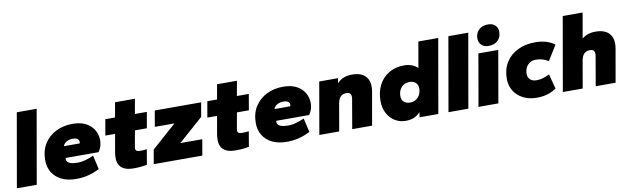

<svg xmlns="http://www.w3.org/2000/svg" viewBox="-44 -1207 5604 1713"><g transform="rotate(-10 2758.0 -350.0)"><path d="M4 0 121 -668H301L184 0Z M541 10Q464 10 409 -17Q354 -44 325 -92Q296 -140 296 -202Q296 -289 335 -351Q374 -413 441 -446.5Q508 -480 592 -480Q694 -480 752 -427Q810 -374 810 -290Q810 -264 801.5 -238.5Q793 -213 778 -191H479Q476 -173 483.5 -161Q491 -149 506 -142.5Q521 -136 539.5 -133.5Q558 -131 576 -131Q614 -131 652 -142Q690 -153 724 -169L753 -42Q702 -16 650 -3Q598 10 541 10ZM482 -297H625Q628 -303 628 -312Q628 -327 614.5 -338Q601 -349 572 -349Q551 -349 532.5 -343Q514 -337 501 -325.5Q488 -314 482 -297Z M1064 6Q1010 6 978.5 -9Q947 -24 933.5 -49Q920 -74 918.5 -103.5Q917 -133 922 -161L951 -326H863L888 -470H976L1000 -604H1180L1156 -470H1264L1239 -326H1131L1104 -175Q1102 -162 1105.5 -154Q1109 -146 1119 -142Q1129 -138 1145 -138Q1158 -138 1175.5 -139Q1193 -140 1206 -142L1183 -6Q1162 -1 1132.5 2.5Q1103 6 1064 6Z M1244 0 1266 -128 1489 -326H1311L1336 -470H1756L1734 -342L1510 -144H1709L1684 0Z M1988 6Q1934 6 1902.5 -9Q1871 -24 1857.5 -49Q1844 -74 1842.5 -103.5Q1841 -133 1846 -161L1875 -326H1787L1812 -470H1900L1924 -604H2104L2080 -470H2188L2163 -326H2055L2028 -175Q2026 -162 2029.5 -154Q2033 -146 2043 -142Q2053 -138 2069 -138Q2082 -138 2099.5 -139Q2117 -140 2130 -142L2107 -6Q2086 -1 2056.5 2.5Q2027 6 1988 6Z M2449 10Q2372 10 2317 -17Q2262 -44 2233 -92Q2204 -140 2204 -202Q2204 -289 2243 -351Q2282 -413 2349 -446.5Q2416 -480 2500 -480Q2602 -480 2660 -427Q2718 -374 2718 -290Q2718 -264 2709.5 -238.5Q2701 -213 2686 -191H2387Q2384 -173 2391.5 -161Q2399 -149 2414 -142.5Q2429 -136 2447.5 -133.5Q2466 -131 2484 -131Q2522 -131 2560 -142Q2598 -153 2632 -169L2661 -42Q2610 -16 2558 -3Q2506 10 2449 10ZM2390 -297H2533Q2536 -303 2536 -312Q2536 -327 2522.5 -338Q2509 -349 2480 -349Q2459 -349 2440.5 -343Q2422 -337 2409 -325.5Q2396 -314 2390 -297Z M2744 0 2826 -470H2996L2988 -424Q3010 -450 3043.5 -465Q3077 -480 3126 -480Q3168 -480 3199.5 -468Q3231 -456 3250.5 -432.5Q3270 -409 3276 -375Q3282 -341 3274 -296L3222 0H3042L3088 -267Q3090 -281 3089 -291.5Q3088 -302 3083.5 -310Q3079 -318 3070 -322Q3061 -326 3046 -326Q3014 -326 2994.5 -307.5Q2975 -289 2967 -247L2924 0Z M3526 10Q3472 10 3428.5 -17Q3385 -44 3359.5 -92Q3334 -140 3334 -202Q3334 -285 3366.5 -347.5Q3399 -410 3458 -445Q3517 -480 3596 -480Q3635 -480 3666 -468Q3697 -456 3718 -435L3759 -668H3939L3822 0H3652L3659 -46Q3637 -20 3604 -5Q3571 10 3526 10ZM3593 -144Q3621 -144 3644 -157.5Q3667 -171 3680.5 -196Q3694 -221 3694 -255Q3694 -289 3672.5 -307.5Q3651 -326 3617 -326Q3589 -326 3566 -312.5Q3543 -299 3529.5 -274Q3516 -249 3516 -215Q3516 -181 3537.5 -162.5Q3559 -144 3593 -144Z M3914 0 4031 -668H4211L4094 0Z M4186 0 4268 -470H4448L4366 0ZM4371 -520Q4328 -520 4305 -543.5Q4282 -567 4282 -602Q4282 -651 4313 -680.5Q4344 -710 4396 -710Q4439 -710 4462 -686.5Q4485 -663 4485 -628Q4485 -579 4454 -549.5Q4423 -520 4371 -520Z M4714 10Q4644 10 4590.5 -17.5Q4537 -45 4507.5 -93Q4478 -141 4478 -202Q4478 -287 4516 -349Q4554 -411 4623 -445.5Q4692 -480 4784 -480Q4835 -480 4879 -467.5Q4923 -455 4959 -428L4876 -294Q4845 -311 4818.5 -318.5Q4792 -326 4761 -326Q4733 -326 4710 -312.5Q4687 -299 4673.5 -274Q4660 -249 4660 -215Q4660 -181 4681.5 -162.5Q4703 -144 4737 -144Q4768 -144 4793.5 -151.5Q4819 -159 4856 -176L4891 -42Q4853 -15 4809 -2.5Q4765 10 4714 10Z M4950 0 5067 -668H5247L5207 -438Q5228 -458 5259 -469Q5290 -480 5332 -480Q5374 -480 5405.5 -468Q5437 -456 5456.5 -432.5Q5476 -409 5482 -375Q5488 -341 5480 -296L5428 0H5248L5294 -267Q5296 -281 5295 -291.5Q5294 -302 5289.5 -310Q5285 -318 5276 -322Q5267 -326 5252 -326Q5220 -326 5200.5 -307.5Q5181 -289 5173 -247L5130 0Z"/></g></svg>

Font: Gantari Black
Style: Italic
Weight: 900
Italic angle: -10°
Version: Version 1.000